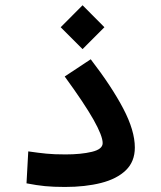

<svg xmlns="http://www.w3.org/2000/svg" viewBox="-20 -723 626 746"><path d="M232.4 3.4Q187 3.4 155 0.2Q123 -2.9 83 -10.7L89.8 -134.8Q130.4 -128.9 160.2 -126Q189.9 -123 234.4 -123Q294.9 -123 336.9 -133.1Q378.9 -143.1 378.9 -167Q378.9 -194.8 343.3 -258.1Q307.6 -321.3 231.4 -425.8L332.5 -492.7Q414.1 -386.7 459 -301Q503.9 -215.3 503.9 -149.9Q503.9 -95.2 469 -61.5Q434.1 -27.8 372.8 -12.2Q311.5 3.4 232.4 3.4ZM300.8 -532.2 215.8 -617.2 300.8 -702.6 385.7 -617.2Z"/></svg>

Font: CaskaydiaCove NF SemiBold
Style: Regular
Weight: 600
Designer: Aaron Bell
Foundry: Saja Typeworks
Version: Version 2111.001; VTT 6.35;Nerd Fonts 3.2.1